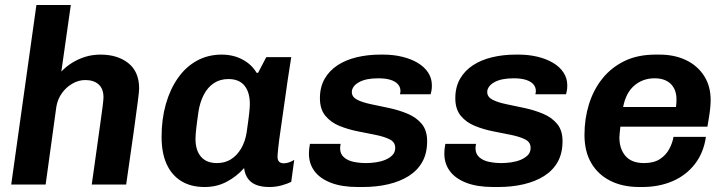

<svg xmlns="http://www.w3.org/2000/svg" viewBox="-20 -740 2908 770"><path d="M25 0 126 -720H264L226 -453Q245 -473 269 -488Q293 -503 321.5 -512Q350 -521 383 -521Q452 -521 495 -486.5Q538 -452 538 -385Q538 -374 533 -335.5Q528 -297 517 -217Q506 -137 486 0H348Q360 -84 368.5 -146Q377 -208 383 -250Q389 -292 392 -316.5Q395 -341 395 -350Q395 -384 375.5 -401.5Q356 -419 322 -419Q295 -419 270 -404.5Q245 -390 228 -366Q211 -342 206 -312L163 0Z M801 10Q745 10 706.5 -14Q668 -38 648 -82.5Q628 -127 628 -191Q628 -262 645 -322Q662 -382 693.5 -427Q725 -472 769.5 -496.5Q814 -521 869 -521Q916 -521 953 -501Q990 -481 1009 -448H1015L1048 -511H1148Q1141 -468 1133.5 -417Q1126 -366 1119 -315Q1112 -264 1105.5 -220.5Q1099 -177 1096 -148Q1093 -119 1093 -111Q1093 -98 1099.5 -91.5Q1106 -85 1118 -85Q1129 -85 1141 -89.5Q1153 -94 1160 -99L1148 -11Q1133 -3 1109.5 3.5Q1086 10 1060 10Q1029 10 1007.5 1.5Q986 -7 974 -24Q962 -41 959 -66Q929 -32 889 -11Q849 10 801 10ZM850 -86Q882 -86 906 -101Q930 -116 946.5 -143.5Q963 -171 969 -208Q977 -263 979.5 -287Q982 -311 982 -323Q982 -370 960.5 -396.5Q939 -423 896 -423Q862 -423 837 -406Q812 -389 797 -359.5Q782 -330 776 -293Q769 -244 766.5 -220Q764 -196 764 -183Q764 -137 786 -111.5Q808 -86 850 -86Z M1415 10Q1351 10 1307 -7Q1263 -24 1241 -54Q1219 -84 1219 -123Q1219 -136 1220.5 -146.5Q1222 -157 1223 -163H1346Q1345 -156 1344.5 -152.5Q1344 -149 1344 -145Q1344 -123 1359 -109.5Q1374 -96 1398 -91Q1422 -86 1448 -86Q1467 -86 1487.5 -89Q1508 -92 1525 -99Q1542 -106 1553.5 -117.5Q1565 -129 1565 -147Q1565 -170 1543 -181Q1521 -192 1486.5 -199Q1452 -206 1414 -213.5Q1376 -221 1341.5 -235Q1307 -249 1285 -275.5Q1263 -302 1263 -346Q1263 -391 1282 -424Q1301 -457 1334 -478.5Q1367 -500 1411 -510.5Q1455 -521 1505 -521H1517Q1557 -521 1592.5 -512.5Q1628 -504 1655 -488Q1682 -472 1697 -449Q1712 -426 1712 -398Q1712 -386 1710.5 -377Q1709 -368 1707 -362H1584Q1585 -365 1585.5 -369Q1586 -373 1586 -375Q1586 -391 1575.5 -402.5Q1565 -414 1545.5 -420Q1526 -426 1497 -426Q1472 -426 1452.5 -422Q1433 -418 1419 -410Q1405 -402 1398 -392Q1391 -382 1391 -371Q1391 -351 1412.5 -340Q1434 -329 1468.5 -322Q1503 -315 1542 -306.5Q1581 -298 1615.5 -283.5Q1650 -269 1671.5 -243Q1693 -217 1693 -174Q1693 -125 1673.5 -90.5Q1654 -56 1619 -34Q1584 -12 1537 -1Q1490 10 1435 10Z M1958 10Q1894 10 1850 -7Q1806 -24 1784 -54Q1762 -84 1762 -123Q1762 -136 1763.5 -146.5Q1765 -157 1766 -163H1889Q1888 -156 1887.5 -152.5Q1887 -149 1887 -145Q1887 -123 1902 -109.5Q1917 -96 1941 -91Q1965 -86 1991 -86Q2010 -86 2030.5 -89Q2051 -92 2068 -99Q2085 -106 2096.5 -117.5Q2108 -129 2108 -147Q2108 -170 2086 -181Q2064 -192 2029.5 -199Q1995 -206 1957 -213.5Q1919 -221 1884.5 -235Q1850 -249 1828 -275.5Q1806 -302 1806 -346Q1806 -391 1825 -424Q1844 -457 1877 -478.5Q1910 -500 1954 -510.5Q1998 -521 2048 -521H2060Q2100 -521 2135.5 -512.5Q2171 -504 2198 -488Q2225 -472 2240 -449Q2255 -426 2255 -398Q2255 -386 2253.5 -377Q2252 -368 2250 -362H2127Q2128 -365 2128.5 -369Q2129 -373 2129 -375Q2129 -391 2118.5 -402.5Q2108 -414 2088.5 -420Q2069 -426 2040 -426Q2015 -426 1995.5 -422Q1976 -418 1962 -410Q1948 -402 1941 -392Q1934 -382 1934 -371Q1934 -351 1955.5 -340Q1977 -329 2011.5 -322Q2046 -315 2085 -306.5Q2124 -298 2158.5 -283.5Q2193 -269 2214.5 -243Q2236 -217 2236 -174Q2236 -125 2216.5 -90.5Q2197 -56 2162 -34Q2127 -12 2080 -1Q2033 10 1978 10Z M2544 10Q2477 10 2427.5 -15Q2378 -40 2351 -86.5Q2324 -133 2324 -199Q2324 -264 2342 -322Q2360 -380 2395.5 -424.5Q2431 -469 2484 -495Q2537 -521 2609 -521H2625Q2685 -521 2731 -499Q2777 -477 2803.5 -436Q2830 -395 2830 -339Q2830 -326 2828.5 -309.5Q2827 -293 2824 -274Q2821 -255 2817 -232H2468Q2467 -221 2465.5 -209Q2464 -197 2464 -189Q2464 -143 2488.5 -114.5Q2513 -86 2563 -86Q2602 -86 2626.5 -102Q2651 -118 2664 -142.5Q2677 -167 2681 -191H2811Q2802 -128 2767 -82.5Q2732 -37 2677.5 -13.5Q2623 10 2555 10ZM2479 -311H2691Q2692 -320 2692.5 -327Q2693 -334 2693 -341Q2693 -381 2670 -403.5Q2647 -426 2605 -426Q2558 -426 2524 -397Q2490 -368 2479 -311Z"/></svg>

Font: Chivo Medium SemiBold
Style: Italic
Weight: 600
Italic angle: -8.05°
Version: Version 2.002